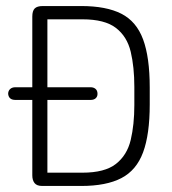

<svg xmlns="http://www.w3.org/2000/svg" viewBox="-20 -616 571 636"><path d="M31 -327Q20 -327 13.5 -321Q7 -315 7 -305Q8 -295 14 -290Q20 -285 31 -285H280Q291 -285 297 -290.5Q303 -296 303 -305Q303 -316 296.5 -321.5Q290 -327 280 -327ZM87 -35Q87 -19 94.5 -9.5Q102 0 120 0H249Q332 0 382 -26Q432 -52 454 -111.5Q476 -171 476 -270V-326Q476 -426 454 -485.5Q432 -545 382 -570.5Q332 -596 249 -596H122Q103 -596 95 -588Q87 -580 87 -561ZM137 -44V-552H253Q327 -552 364 -523.5Q401 -495 413 -444.5Q425 -394 425 -328V-268Q425 -203 413 -152.5Q401 -102 364 -73Q327 -44 253 -44Z"/></svg>

Font: Beiruti Light
Style: Regular
Weight: 300
Designer: Arlette Boutros
Foundry: Boutros
Version: Version 1.41